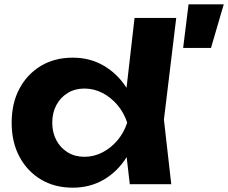

<svg xmlns="http://www.w3.org/2000/svg" viewBox="-20 -853 1056 889"><path d="M581 0 556 -215 590 -283 557 -369 603 -770H796L739 -299L773 0ZM624 -285Q609 -194 567 -126.5Q525 -59 461 -21.5Q397 16 317 16Q233 16 169.5 -22Q106 -60 70 -127.5Q34 -195 34 -285Q34 -375 70 -442.5Q106 -510 169.5 -548Q233 -586 317 -586Q397 -586 461 -548.5Q525 -511 567.5 -444Q610 -377 624 -285ZM222 -285Q222 -239 241 -203.5Q260 -168 293.5 -147.5Q327 -127 371 -127Q415 -127 454.5 -147.5Q494 -168 524 -203.5Q554 -239 569 -285Q554 -331 524 -366.5Q494 -402 454.5 -422.5Q415 -443 371 -443Q327 -443 293.5 -422.5Q260 -402 241 -366.5Q222 -331 222 -285ZM853 -833H1016L957 -631H828Z"/></svg>

Font: Unbounded SemiBold
Style: Regular
Weight: 600
Designer: Luke Prowse, Jean-Baptiste Morizot, Fátima Lázaro, Florian Runge
Foundry: NaN
Version: Version 1.700